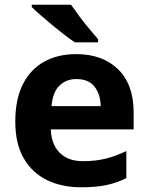

<svg xmlns="http://www.w3.org/2000/svg" viewBox="-20 -786 631 816"><path d="M303 -556Q416 -556 482 -491.5Q548 -427 548 -308V-236H196Q198 -173 233.5 -137Q269 -101 332 -101Q385 -101 428 -111.5Q471 -122 517 -144V-29Q477 -9 432.5 0.5Q388 10 325 10Q243 10 180 -20.5Q117 -51 81 -113Q45 -175 45 -269Q45 -365 77.5 -428.5Q110 -492 168 -524Q226 -556 303 -556ZM304 -450Q261 -450 232.5 -422Q204 -394 199 -335H408Q407 -385 382 -417.5Q357 -450 304 -450ZM282 -766Q297 -744 317.5 -716.5Q338 -689 359.5 -663.5Q381 -638 397 -619V-606H298Q279 -619 253.5 -638.5Q228 -658 201.5 -680Q175 -702 152 -722Q129 -742 115 -756V-766Z"/></svg>

Font: Noto Sans Telugu
Style: Bold
Weight: 700
Designer: Jelle Bosma - Monotype Design Team
Foundry: Monotype Imaging Inc.
Version: Version 2.005; ttfautohint (v1.8.4.7-5d5b)